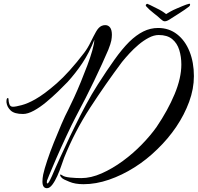

<svg xmlns="http://www.w3.org/2000/svg" viewBox="-20 -860 1039 1009"><path d="M973 -840Q979 -842 979 -835Q979 -831 974 -826Q952 -809 923.5 -791Q895 -773 881 -764Q871 -757 862 -752.5Q853 -748 846 -748Q839 -748 833 -753Q827 -758 822 -762Q812 -772 788 -790.5Q764 -809 749 -826Q746 -829 746 -832Q746 -835 749 -837.5Q752 -840 754 -840Q755 -840 770 -833Q785 -826 802 -817Q819 -809 831 -801.5Q843 -794 853 -786Q863 -792 876 -799.5Q889 -807 908 -815Q920 -820 940 -828.5Q960 -837 973 -840ZM227 129Q203 129 203 94Q203 86 204 76.5Q205 67 207 57Q213 29 228 -16Q243 -61 263 -111Q283 -161 303 -207.5Q323 -254 339 -284Q352 -310 369.5 -348Q387 -386 405 -430Q423 -474 439 -516.5Q455 -559 465 -594.5Q475 -630 476 -651Q448 -581 412.5 -528Q377 -475 335 -429Q314 -407 284.5 -378.5Q255 -350 222.5 -323Q190 -296 158 -278.5Q126 -261 101 -261Q56 -261 36.5 -279Q17 -297 14 -322V-330Q14 -341 19 -344Q19 -344 19.5 -344.5Q20 -345 21 -345Q25 -345 25 -336Q25 -325 29.5 -312Q34 -299 48 -299Q62 -299 94 -307.5Q126 -316 165 -338Q213 -365 278 -422Q343 -479 422 -582Q441 -607 456 -638Q471 -669 484.5 -693Q498 -717 514 -724Q523 -728 533 -728Q549 -728 558.5 -715.5Q568 -703 568 -677Q568 -664 565 -647Q562 -631 549 -598Q535 -565 516 -523.5Q497 -482 475 -436Q452 -389 430 -345Q417 -321 403 -293.5Q389 -266 376 -241.5Q363 -217 356 -202Q346 -182 331 -149.5Q316 -117 300.5 -83.5Q285 -50 275 -26Q267 -7 256.5 17.5Q246 42 237.5 62.5Q229 83 227 89Q226 92 226 98Q226 104 229 104Q233 104 238 95Q241 91 253 65Q259 50 271 23.5Q283 -3 297 -34Q311 -65 324 -92Q347 -143 375 -199Q402 -254 432 -310Q462 -366 494 -416Q542 -491 582 -547Q622 -603 659 -640Q696 -676 733 -694.5Q770 -713 811 -713Q868 -713 910.5 -680Q953 -647 976 -589.5Q999 -532 999 -460Q999 -393 974 -325Q949 -257 906.5 -194Q864 -131 807 -76Q750 -20 686 20Q621 61 552.5 84.5Q484 108 419 108Q374 108 344 95Q313 83 305 75Q296 66 296 60Q296 57 298 57Q300 57 308 62Q319 70 348.5 73Q378 76 407 76Q458 76 514.5 51Q571 26 625.5 -14Q680 -54 726 -101.5Q772 -149 803 -193Q862 -280 897.5 -365Q933 -450 933 -521Q933 -562 922 -597.5Q911 -633 885 -654.5Q859 -676 814 -676Q789 -676 761.5 -661.5Q734 -647 708 -625Q682 -603 659.5 -578.5Q637 -554 621 -534Q535 -419 454 -294.5Q373 -170 317 -31Q311 -15 302 11.5Q293 38 281 65Q269 92 255 110.5Q241 129 227 129Z"/></svg>

Font: Birthstone Bounce
Style: Regular
Weight: 400
Designer: Robert E. Leuschke
Foundry: Rob Leuschke
Version: Version 1.010; ttfautohint (v1.8.3)